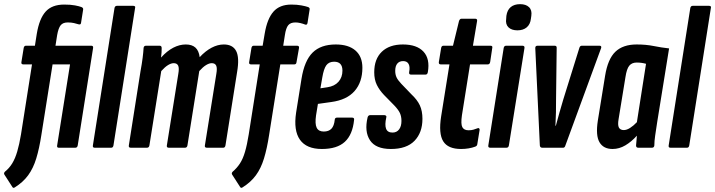

<svg xmlns="http://www.w3.org/2000/svg" viewBox="-53 -711 3442 924"><path d="M200 -401 146 -61Q136 4 121.5 51.5Q107 99 82.5 132.5Q58 166 18 191Q10 196 6 188L-32 129Q-36 122 -29 115Q-8 98 6 75Q20 52 30 18Q40 -16 48 -64L101 -401H60Q48 -401 50 -412L61 -480Q63 -491 72 -491H115L124 -548Q136 -621 166.5 -655Q197 -689 256 -689Q287 -689 308 -685Q329 -681 339 -677Q349 -673 347 -664L337 -601Q336 -591 325 -594Q316 -597 303 -600Q290 -603 273 -603Q250 -603 239 -589.5Q228 -576 222 -542L214 -491H386Q391 -491 393.5 -488.5Q396 -486 395 -480L321 -11Q319 0 309 0H230Q220 0 222 -11L284 -401Z M403 0Q392 0 394 -11L498 -672Q500 -683 510 -683H588Q593 -683 596 -680.5Q599 -678 597 -672L493 -11Q491 0 482 0Z M577 0Q565 0 567 -11L623 -367Q630 -405 633.5 -433Q637 -461 638 -480Q639 -491 650 -491H715Q725 -491 725 -480Q725 -471 724.5 -459Q724 -447 722 -434Q751 -466 781 -481.5Q811 -497 841 -497Q871 -497 887.5 -482Q904 -467 908 -436Q936 -466 965.5 -481.5Q995 -497 1024 -497Q1067 -497 1083.5 -465.5Q1100 -434 1088 -364L1032 -11Q1030 0 1021 0H943Q931 0 933 -11L988 -355Q993 -383 987.5 -395Q982 -407 966 -407Q954 -407 939 -398Q924 -389 906 -369L849 -11Q847 0 837 0H760Q748 0 750 -11L805 -355Q810 -383 804.5 -395Q799 -407 783 -407Q771 -407 756 -398Q741 -389 723 -369L666 -11Q664 0 654 0Z M1310 -491H1376Q1388 -491 1386 -480L1374 -412Q1373 -401 1363 -401H1296L1242 -61Q1232 4 1217.5 51.5Q1203 99 1178.5 132.5Q1154 166 1114 191Q1106 196 1102 188L1064 129Q1060 122 1067 115Q1087 98 1101.5 76Q1116 54 1126 20Q1136 -14 1144 -64L1197 -401H1156Q1144 -401 1146 -412L1157 -480Q1159 -491 1168 -491H1211L1221 -550Q1233 -621 1263 -655Q1293 -689 1349 -689Q1376 -689 1397.5 -685Q1419 -681 1430 -677Q1439 -673 1437 -665L1427 -601Q1425 -589 1415 -593Q1405 -597 1392.5 -600Q1380 -603 1369 -603Q1345 -603 1334 -589.5Q1323 -576 1318 -542Z M1496 6Q1422 6 1390.5 -38.5Q1359 -83 1372 -169L1398 -332Q1412 -419 1451.5 -458Q1491 -497 1563 -497Q1624 -497 1657.5 -468Q1691 -439 1691 -385Q1691 -316 1653.5 -273Q1616 -230 1541 -220L1477 -211L1468 -156Q1462 -115 1471 -96.5Q1480 -78 1505 -78Q1529 -78 1542 -91.5Q1555 -105 1558 -135Q1559 -145 1569 -145H1641Q1653 -145 1651 -134Q1644 -63 1606.5 -28.5Q1569 6 1496 6ZM1489 -286 1522 -291Q1557 -296 1576 -317.5Q1595 -339 1595 -371Q1595 -414 1555 -414Q1530 -414 1517.5 -397Q1505 -380 1498 -338Z M1828 6Q1755 6 1727.5 -36Q1700 -78 1716 -146Q1719 -157 1729 -157H1796Q1802 -157 1805 -153.5Q1808 -150 1806 -146Q1798 -110 1805 -91.5Q1812 -73 1836 -73Q1856 -73 1867.5 -88Q1879 -103 1879 -129Q1879 -151 1871.5 -167Q1864 -183 1845 -203L1795 -254Q1773 -277 1760.5 -302.5Q1748 -328 1748 -363Q1748 -427 1784.5 -462Q1821 -497 1886 -497Q1953 -497 1985 -462.5Q2017 -428 2006 -364Q2004 -352 1995 -352H1925Q1914 -352 1916 -364Q1921 -389 1913.5 -403Q1906 -417 1887 -417Q1869 -417 1859 -405Q1849 -393 1849 -370Q1849 -353 1855 -339.5Q1861 -326 1878 -308L1926 -258Q1955 -231 1967.5 -204Q1980 -177 1980 -139Q1980 -73 1942 -33.5Q1904 6 1828 6Z M2166 6Q2103 6 2080 -31Q2057 -68 2070 -151L2110 -401H2069Q2057 -401 2059 -413L2070 -480Q2072 -491 2081 -491H2127L2156 -610Q2160 -621 2168 -621H2233Q2245 -621 2243 -610L2223 -491H2307Q2319 -491 2316 -480L2306 -413Q2304 -401 2294 -401H2209L2170 -156Q2164 -114 2172 -99Q2180 -84 2202 -84Q2215 -84 2225.5 -87Q2236 -90 2246 -94Q2250 -96 2253 -93Q2256 -90 2255 -85L2244 -17Q2243 -8 2233 -5Q2220 0 2202.5 3Q2185 6 2166 6Z M2307 0Q2295 0 2297 -11L2371 -480Q2373 -491 2383 -491H2461Q2466 -491 2469 -488.5Q2472 -486 2471 -480L2396 -11Q2394 0 2384 0ZM2437 -565Q2409 -565 2394 -579.5Q2379 -594 2383 -621L2384 -635Q2388 -663 2405 -677Q2422 -691 2450 -691Q2478 -691 2493 -676.5Q2508 -662 2504 -635L2502 -621Q2499 -594 2482 -579.5Q2465 -565 2437 -565Z M2557 0Q2546 0 2545 -11L2523 -480Q2523 -491 2534 -491H2616Q2627 -491 2626 -480L2623 -232Q2623 -200 2622.5 -170.5Q2622 -141 2620 -106H2622Q2631 -139 2639.5 -169.5Q2648 -200 2658 -233L2735 -480Q2738 -491 2747 -491H2832Q2843 -491 2840 -480L2668 -11Q2665 0 2657 0Z M2895 6Q2851 6 2832 -26.5Q2813 -59 2824 -130L2859 -346Q2872 -427 2908.5 -462Q2945 -497 3011 -497Q3056 -497 3093 -489.5Q3130 -482 3167 -478L3110 -125Q3104 -86 3100 -58.5Q3096 -31 3096 -11Q3095 0 3084 0H3019Q3008 0 3008 -11Q3009 -21 3010 -33Q3011 -45 3012 -58Q2986 -29 2956.5 -11.5Q2927 6 2895 6ZM2949 -85Q2963 -85 2979.5 -95.5Q2996 -106 3012 -123L3056 -404Q3045 -407 3034 -408.5Q3023 -410 3011 -410Q2988 -410 2975.5 -395Q2963 -380 2957 -340L2924 -138Q2919 -109 2925.5 -97Q2932 -85 2949 -85Z M3174 0Q3163 0 3165 -11L3269 -672Q3271 -683 3281 -683H3359Q3364 -683 3367 -680.5Q3370 -678 3368 -672L3264 -11Q3262 0 3253 0Z"/></svg>

Font: Sofia Sans Extra Condensed
Style: Bold Italic
Weight: 700
Italic angle: -9°
Designer: Botio Nikoltchev, Ani Petrova
Foundry: lettersoup
Version: Version 4.101